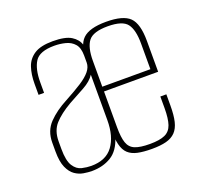

<svg xmlns="http://www.w3.org/2000/svg" viewBox="-96 -611 750 720"><g transform="rotate(-20 279.5 -251.0)"><path d="M155 3Q140 3 122 0Q104 -3 88 -14Q72 -25 61.5 -48.5Q51 -72 51 -113V-148Q51 -195 80.5 -225.5Q110 -256 156 -280Q195 -301 221.5 -318Q248 -335 261.5 -351.5Q275 -368 275 -386V-414Q275 -445 261.5 -460.5Q248 -476 226.5 -481.5Q205 -487 182 -487Q123 -487 104.5 -458Q86 -429 86 -376V-334H64V-378Q64 -415 73.5 -443.5Q83 -472 108.5 -488.5Q134 -505 182 -505Q232 -505 255.5 -490.5Q279 -476 286 -453Q293 -430 293 -403V-58L280 -86Q265 -37 232 -17Q199 3 155 3ZM159 -16Q218 -16 246 -54Q274 -92 274 -157V-338Q260 -316 229 -299Q198 -282 165 -264Q122 -239 98.5 -213Q75 -187 75 -144V-114Q75 -67 88.5 -46Q102 -25 122 -20.5Q142 -16 159 -16ZM395 2Q361 2 338 -3Q315 -8 301 -21Q287 -34 281 -58.5Q275 -83 275 -121V-385Q275 -453 301.5 -479Q328 -505 395 -505Q463 -505 489 -479.5Q515 -454 515 -385V-262H299V-119Q299 -79 306.5 -57Q314 -35 334.5 -26.5Q355 -18 394 -18Q433 -18 454 -27.5Q475 -37 483 -60.5Q491 -84 491 -126V-172H515V-128Q515 -89 509 -64Q503 -39 489 -24.5Q475 -10 452 -4Q429 2 395 2ZM299 -281H491V-384Q491 -438 472.5 -462.5Q454 -487 395 -487Q337 -487 318 -462.5Q299 -438 299 -384Z"/></g></svg>

Font: Alumni Sans Thin
Style: Regular
Weight: 100
Designer: Robert E. Leuschke
Foundry: Robert E. Leuschke
Version: Version 1.018